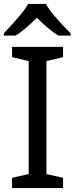

<svg xmlns="http://www.w3.org/2000/svg" viewBox="-21 -951 380 971"><path d="M297.9 0H40V-51.8L124 -70.8V-642.1L40 -662.1V-713.9H297.9V-662.1L213.9 -642.1V-70.8L297.9 -51.8ZM-1.5 -782.2Q59.6 -847.7 84.7 -878.9Q109.9 -910.2 121.6 -931.2H211.4Q236.8 -881.8 336.4 -782.2V-771H274.4Q230.5 -796.9 165.5 -860.8Q101.6 -798.3 58.6 -771H-1.5Z"/></svg>

Font: Noto Sans Historic
Style: Regular
Weight: 400
Designer: Monotype Design Team
Foundry: Monotype Imaging Inc.
Version: Version 0.71 uh